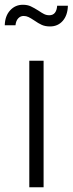

<svg xmlns="http://www.w3.org/2000/svg" viewBox="-57 -786 305 806"><path d="M66 -531H126V0H66ZM87 -700Q72 -710 62.5 -714.5Q53 -719 42 -719Q29 -719 19.5 -709Q10 -699 8 -680H-37Q-36 -719 -14.5 -742.5Q7 -766 39 -766Q58 -766 72 -759.5Q86 -753 105 -741Q118 -732 128 -727Q138 -722 150 -722Q180 -722 183 -762H228Q227 -722 206.5 -698.5Q186 -675 153 -675Q133 -675 118.5 -681.5Q104 -688 87 -700Z"/></svg>

Font: BLUETTI 2.0 Extralight
Style: Roman
Weight: 200
Designer: Stijn de Vries
Foundry: tokotype
Version: Version 2.005;October 31, 2023;FontCreator 14.0.0.2814 64-bi